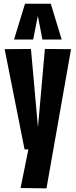

<svg xmlns="http://www.w3.org/2000/svg" viewBox="-20 -810 411 1041"><path d="M91.6 209.4 133.8 0H113.2L5.2 -543.4L147.8 -544.6L185.8 -119.6L223.4 -544.6L365.2 -543.4L232 211.2ZM56 -595.6 115.6 -789.6H255.4L314.4 -595.6H210L185.2 -724L159.8 -595.6Z"/></svg>

Font: Georama ExtraCondensed Thin
Style: Regular
Weight: 100
Width: 2
Designer: Jean-Baptiste Levee
Foundry: Production Type
Version: Version 1.001